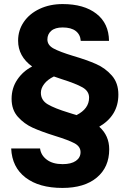

<svg xmlns="http://www.w3.org/2000/svg" viewBox="-20 -826 638 944"><path d="M35 -96H177Q181 -63 210 -41Q239 -19 288 -19Q330 -19 353 -35Q376 -51 376 -78Q376 -106 345.5 -122Q315 -138 250 -158Q183 -179 141 -198Q99 -217 68 -251.5Q37 -286 37 -340Q37 -393 65 -434.5Q93 -476 138 -499Q69 -549 69 -626Q69 -677 97 -718Q125 -759 175 -782.5Q225 -806 288 -806Q393 -806 454 -758.5Q515 -711 516 -625H377Q375 -656 352.5 -673.5Q330 -691 288 -691Q251 -691 232 -674.5Q213 -658 213 -632Q213 -604 243.5 -587.5Q274 -571 340 -551Q408 -531 453 -511Q498 -491 530 -454.5Q562 -418 562 -361Q562 -258 468 -203Q517 -159 517 -92Q517 -4 456 47Q395 98 287 98Q172 98 105.5 47Q39 -4 35 -96ZM318 -272 356 -260Q418 -291 418 -346Q418 -378 385.5 -396.5Q353 -415 283 -437L245 -450Q214 -435 197.5 -413.5Q181 -392 181 -370Q181 -333 215 -313Q249 -293 318 -272Z"/></svg>

Font: Sora-SIA
Style: Bold
Weight: 700
Designer: Jonathan Barnbrook, Julián Moncada
Foundry: Barnbrook Fonts
Version: Version 2.000